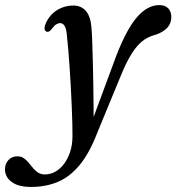

<svg xmlns="http://www.w3.org/2000/svg" viewBox="-130 -491 698 759"><path d="M330.2 -272Q371.1 -377 412.3 -424Q453.4 -470.9 499.8 -470.9Q522.4 -470.9 534.8 -458.2Q547.2 -445.5 547.2 -423.8Q547.2 -398.5 531.4 -381.4Q515.6 -364.3 486.9 -354.2Q467 -349.1 449.7 -339.6Q432.3 -330.2 415.8 -312.4Q399.3 -294.7 382.3 -264.9Q365.2 -235.1 346.3 -188.7L254.5 34Q224 113.4 185.6 160.4Q147.1 207.4 99.4 227.7Q51.6 248 -6.9 248Q-57.4 248 -83.8 228.4Q-110.3 208.9 -110.3 178.1Q-110.3 156.7 -96.7 141.8Q-83.1 126.9 -61.5 126.9Q-46.6 126.9 -36 134.2Q-25.5 141.5 -16.9 152Q-8.3 162.5 0.5 173.2Q9.3 184 20.5 191.3Q31.7 198.6 47.4 198.6Q69.6 198.6 89.4 187.3Q109.1 176 124 155.7Q138.8 135.5 147.5 108.5Q156.2 81.4 156.5 49.7Q156.8 29 156 -1.4Q155.3 -31.9 153.7 -68.4Q152.2 -105 150.1 -144.1Q148 -183.3 145.4 -221.4Q142.9 -259.5 140.1 -293Q137.3 -326.5 134.3 -351.5Q132.6 -376.3 125.7 -387.9Q118.8 -399.6 107.8 -399.6Q100.1 -399.6 92.1 -394.7Q84.1 -389.9 74.4 -376.3Q68.7 -368.9 64.1 -366.6Q59.6 -364.4 54.4 -365.6Q49.3 -367.1 46.9 -373.7Q44.6 -380.3 48.5 -392.1Q56.5 -414.9 72.8 -432.3Q89.1 -449.7 111.6 -459.4Q134.1 -469.1 159.9 -469.1Q190.6 -469.1 209.2 -448.1Q227.8 -427 231.4 -383.5Q233.2 -363.5 234.6 -327.5Q235.9 -291.5 237 -246.1Q238.1 -200.8 238.9 -152.1Q239.6 -103.4 240 -57.5Q240.3 -11.5 240.2 25.6L224.7 12.9Z"/></svg>

Font: Fraunces Wonky
Style: Italic
Weight: 900
Italic angle: -16°
Version: Version 1.000;[b76b70a41]